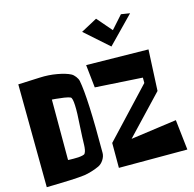

<svg xmlns="http://www.w3.org/2000/svg" viewBox="-134 -1106 1261 1247"><g transform="rotate(-15 497.0 -482.0)"><path d="M842.8 -946.3 669.9 -769 510.7 -910.2 620.1 -969.2 706.5 -869.1 783.7 -955.6ZM480 -694.8 897.5 -688.5 884.3 -412.6 641.1 -155.8 950.2 -198.7 973.1 4.9H512.7V-162.6L814.9 -484.9V-521L496.6 -540.5ZM338.4 -321.3Q351.6 -504.9 329.1 -517.1Q317.9 -522.9 287.4 -527.6Q256.8 -532.2 231.9 -534.2L207 -536.1V-129.9Q210.9 -129.4 218 -129.2Q225.1 -128.9 243.2 -128.7Q261.2 -128.4 275.6 -129.4Q290 -130.4 303.7 -133.3Q317.4 -136.2 320.8 -141.6Q327.1 -150.9 329.8 -165.8Q332.5 -180.7 333 -197Q333.5 -213.4 334.7 -249.8Q335.9 -286.1 338.4 -321.3ZM413.6 -606Q437 -488.3 435.5 -116.2Q435.5 -93.8 420.9 -70.8Q406.2 -47.9 385.7 -38.1Q365.2 -28.3 335.4 -19Q305.7 -9.8 283.7 -6.8Q249 -2.4 185.1 0.5Q121.1 3.4 74.2 3.9L27.8 4.9L22 -688L167 -694.3Q227.5 -697.3 284.2 -687Q340.8 -676.8 372.6 -660.2Q386.2 -652.8 398.4 -636.7Q410.6 -620.6 413.6 -606Z"/></g></svg>

Font: Some Time Later
Style: Regular
Weight: 400
Version: Version 003.300